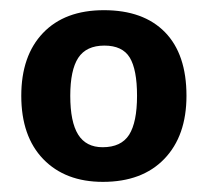

<svg xmlns="http://www.w3.org/2000/svg" viewBox="-20 -713 405 379"><path d="M348.1 -523.9Q348.1 -444.8 304.4 -399.4Q260.7 -354 183.1 -354Q108.9 -354 65.4 -398.9Q22 -443.8 22 -523.9Q22 -603 64.9 -647.9Q107.9 -692.9 185.1 -692.9Q263.2 -692.9 305.7 -649.4Q348.1 -606 348.1 -523.9ZM250.5 -523.9Q250.5 -575.7 236.1 -599.4Q221.7 -623 186 -623Q150.4 -623 134.5 -598.9Q118.7 -574.7 118.7 -523.9Q118.7 -472.2 134.3 -447.3Q149.9 -422.4 182.6 -422.4Q219.2 -422.4 234.9 -447Q250.5 -471.7 250.5 -523.9Z"/></svg>

Font: Arial
Style: Bold
Weight: 700
Designer: Steve Matteson
Foundry: Ascender Corporation
Version: Version 2.00.3